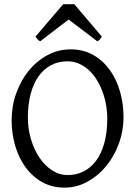

<svg xmlns="http://www.w3.org/2000/svg" viewBox="-20 -860 640 895"><path d="M454.6 -689.5Q448.7 -680.2 445.3 -675.8Q441.9 -671.4 433.6 -667.5L299.8 -769L167.5 -667.5Q163.6 -669.4 160.9 -671.4Q158.2 -673.3 156 -675.8Q153.8 -678.2 151.4 -681.6Q148.9 -685.1 145.5 -689.5L274.4 -840.3H326.7L454.6 -689.5ZM480 -307.1Q480 -340.8 473.9 -373.8Q467.8 -406.7 456.5 -436.3Q445.3 -465.8 429 -491.2Q412.6 -516.6 392.1 -534.9Q371.6 -553.2 347.2 -563.7Q322.8 -574.2 294.9 -574.2Q251.5 -574.2 217 -555.7Q182.6 -537.1 158.9 -503.2Q135.3 -469.2 122.6 -420.9Q109.9 -372.6 109.9 -313Q109.9 -258.3 124.8 -209.5Q139.6 -160.6 164.8 -123.8Q189.9 -86.9 223.6 -65.4Q257.3 -43.9 294.9 -43.9Q335.4 -43.9 369.4 -60.8Q403.3 -77.6 428 -110.8Q452.6 -144 466.3 -193.4Q480 -242.7 480 -307.1ZM555.7 -315.9Q555.7 -249.5 533.7 -189.7Q511.7 -129.9 473.9 -84.5Q436 -39.1 386.2 -12.2Q336.4 14.6 280.8 14.6Q222.2 14.6 176.3 -11.2Q130.4 -37.1 98.9 -80.6Q67.4 -124 50.8 -180.7Q34.2 -237.3 34.2 -298.8Q34.2 -365.2 55.7 -425.3Q77.1 -485.4 114.3 -530.8Q151.4 -576.2 201.4 -603Q251.5 -629.9 309.1 -629.9Q369.6 -629.9 415.5 -603.3Q461.4 -576.7 492.7 -532.7Q523.9 -488.8 539.8 -432.1Q555.7 -375.5 555.7 -315.9Z"/></svg>

Font: GentiumAlt
Style: Regular
Weight: 400
Designer: J. Victor Gaultney
Version: Version 1.02; 2005; OFL release